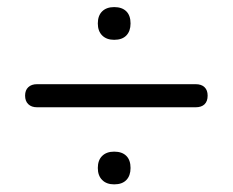

<svg xmlns="http://www.w3.org/2000/svg" viewBox="-20 -550 640 528"><path d="M82 -255Q66.5 -255 57.8 -263.5Q49 -272 49 -287Q49 -302 57.8 -310.2Q66.5 -318.5 82 -318.5H518Q534 -318.5 542.5 -310.2Q551 -302 551 -287Q551 -271.5 542.5 -263.2Q534 -255 518 -255ZM294 -43Q273 -43 261 -55Q249 -67 249 -88Q249 -109.5 261 -121.2Q273 -133 294 -133Q315.5 -133 327.2 -121.5Q339 -110 339 -88Q339 -67 327.5 -55Q316 -43 294 -43ZM294 -440.5Q273 -440.5 261 -452.5Q249 -464.5 249 -485.5Q249 -507 261 -518.8Q273 -530.5 294 -530.5Q315.5 -530.5 327.2 -519Q339 -507.5 339 -485.5Q339 -464.5 327.5 -452.5Q316 -440.5 294 -440.5Z"/></svg>

Font: Nunito ExtraLight
Style: Regular
Weight: 200
Designer: Vernon Adams
Foundry: Vernon Adams
Version: Version 3.602;April 4, 2023;FontCreator 14.0.0.2856 64-bit